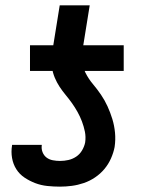

<svg xmlns="http://www.w3.org/2000/svg" viewBox="-20 -689 540 717"><path d="M92 -424V-520H179L203 -669H315L291 -520H442V-424ZM204 8Q180 8 156.5 5.5Q133 3 112 -5Q91 -13 72 -25.5Q53 -38 41 -57Q29 -76 25 -99Q21 -122 25 -146V-148H136V-147Q134 -133 139 -120.5Q144 -108 154 -100.5Q164 -93 177.5 -90.5Q191 -88 204 -88Q220 -88 235.5 -91.5Q251 -95 264.5 -104Q278 -113 286.5 -127.5Q295 -142 298 -157Q301 -178 297 -197.5Q293 -217 286 -235.5Q279 -254 269.5 -271Q260 -288 249 -303.5Q238 -319 225.5 -334Q213 -349 202.5 -365Q192 -381 184.5 -399Q177 -417 174 -437Q171 -457 173 -478Q175 -499 179 -520H291Q286 -493 287 -466Q288 -439 299.5 -416.5Q311 -394 327 -375Q343 -356 357 -335.5Q371 -315 381.5 -292Q392 -269 399.5 -244.5Q407 -220 409.5 -193.5Q412 -167 408 -140Q404 -119 394.5 -97.5Q385 -76 370 -58Q355 -40 335 -26.5Q315 -13 293 -5.5Q271 2 248.5 5Q226 8 204 8Z"/></svg>

Font: Iosevka Curly
Style: Bold Italic
Weight: 700
Italic angle: -9°
Monospace: yes
Designer: Belleve Invis
Foundry: Belleve Invis
Version: Version 22.1.2; ttfautohint (v1.8.4)